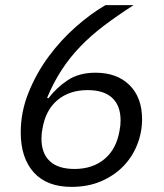

<svg xmlns="http://www.w3.org/2000/svg" viewBox="-20 -718 640 750"><path d="M259 12Q163 12 112 -44.5Q61 -101 61 -201Q61 -281 91.5 -356.5Q122 -432 169.5 -496.5Q217 -561 276 -613Q335 -665 392 -698H502Q438 -657 386.5 -618Q335 -579 294 -536.5Q253 -494 221 -445Q189 -396 164 -336L169 -334Q201 -376 245 -405Q289 -434 353 -434Q437 -434 486 -385.5Q535 -337 535 -252Q535 -201 516 -153Q497 -105 461.5 -68.5Q426 -32 375 -10Q324 12 259 12ZM271 -58Q342 -58 388.5 -97Q435 -136 447 -208Q449 -217 450 -227Q451 -237 451 -248Q451 -305 418.5 -335.5Q386 -366 322 -366Q251 -366 204.5 -327Q158 -288 146 -216Q144 -207 143 -197Q142 -187 142 -176Q142 -119 174.5 -88.5Q207 -58 271 -58Z"/></svg>

Font: IBM Plex Mono
Style: Italic
Weight: 400
Italic angle: -9°
Monospace: yes
Designer: Mike Abbink, Paul van der Laan, Pieter van Rosmalen
Foundry: Bold Monday
Version: Version 2.3